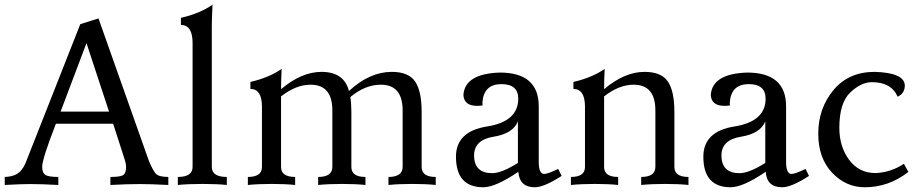

<svg xmlns="http://www.w3.org/2000/svg" viewBox="-30 -789 3919 819"><path d="M688 0Q611.3 -3.9 567.4 -3.9Q512.7 -3.9 440.9 0V-34.2Q483.4 -34.2 495.6 -42.2Q507.8 -50.3 507.8 -77.1Q507.8 -91.8 500.5 -112.8L452.6 -261.2H208.5Q149.9 -111.3 149.9 -77.1Q149.9 -53.2 162.4 -43.7Q174.8 -34.2 218.8 -34.2V0Q148.9 -3.9 99.1 -3.9Q59.1 -3.9 -9.8 0V-34.2Q23.9 -35.2 43.9 -47.9Q64 -60.5 78.1 -91.3L312.5 -686L390.1 -710.4L605.5 -101.6Q622.1 -62.5 634.5 -48.3Q647 -34.2 688 -34.2ZM435.1 -313 338.9 -605 228.5 -313Z M937.5 0Q896 -4.4 834 -4.4Q771.5 -4.4 728.5 0V-34.2Q791.5 -34.2 791.5 -77.1V-606.9Q791 -682.6 741.7 -682.6V-712.9Q822.8 -731.4 876.5 -769Q873.5 -710 873.5 -678.2V-77.1Q873.5 -34.2 937.5 -34.2Z M1828.6 0Q1788.1 -4.4 1729 -4.4Q1669.9 -4.4 1627 0V-34.2Q1687 -34.2 1687.5 -76.7V-317.9Q1687.5 -427.7 1594.7 -427.7Q1527.3 -427.7 1464.4 -375Q1468.8 -347.2 1468.8 -311.5V-76.7Q1468.8 -34.2 1528.8 -34.2V0Q1488.3 -4.4 1429.2 -4.4Q1370.1 -4.4 1327.1 0V-34.2Q1387.2 -34.2 1387.7 -76.7V-317.9Q1387.7 -427.7 1294.9 -427.7Q1232.4 -427.7 1168.9 -377.9V-76.7Q1168.9 -34.2 1229 -34.2V0Q1188.5 -4.4 1129.4 -4.4Q1070.3 -4.4 1027.3 0V-34.2Q1087.4 -34.2 1087.4 -76.7V-334.5Q1086.9 -409.7 1038.1 -409.7V-439.5Q1118.2 -458 1171.4 -495.1Q1168.9 -448.7 1168.9 -408.7Q1256.3 -482.4 1341.3 -482.4Q1437.5 -482.4 1458.5 -400.9Q1546.9 -482.4 1641.1 -482.4Q1712.4 -482.4 1740.5 -441.7Q1768.6 -400.9 1768.6 -311.5V-76.7Q1768.6 -34.2 1828.6 -34.2Z M2069.8 -50.3Q2108.9 -50.3 2179.2 -93.8V-271.5Q2158.7 -219.2 2075.4 -205.8Q1992.2 -192.4 1992.2 -125.5Q1992.7 -50.3 2069.8 -50.3ZM2251.5 9.8Q2185.5 9.8 2181.2 -56.2Q2083.5 9.8 2031.7 9.8Q1915 9.8 1915 -120.6Q1915 -228.5 2047.6 -249.5Q2180.2 -270.5 2180.7 -367.7Q2180.7 -430.2 2108.9 -430.2Q2033.7 -430.2 2027.8 -352.5Q2027.8 -343.3 2028.8 -339.4Q2016.1 -337.4 2006.3 -337.4Q1948.2 -337.4 1946.8 -384.8Q1953.6 -474.6 2102.1 -479.5Q2268.1 -479.5 2268.1 -335.4V-98.6Q2268.1 -46.9 2291.5 -46.9Q2307.1 -47.4 2351.1 -68.4L2365.7 -38.6Q2290.5 9.8 2251.5 9.8Z M2906.7 0Q2866.2 -4.4 2807.1 -4.4Q2748 -4.4 2705.1 0V-34.2Q2765.1 -34.2 2765.6 -76.7V-317.9Q2765.6 -427.7 2672.9 -427.7Q2610.4 -427.7 2546.9 -377.9V-76.7Q2546.9 -34.2 2606.9 -34.2V0Q2566.4 -4.4 2507.3 -4.4Q2448.2 -4.4 2405.3 0V-34.2Q2465.3 -34.2 2465.3 -76.7V-334.5Q2464.8 -409.7 2416 -409.7V-439.5Q2496.1 -458 2549.3 -495.1Q2546.9 -448.7 2546.9 -408.7Q2634.3 -482.4 2719.2 -482.4Q2790.5 -482.4 2818.6 -441.7Q2846.7 -400.9 2846.7 -311.5V-76.7Q2846.7 -34.2 2906.7 -34.2Z M3125 -50.3Q3164.1 -50.3 3234.4 -93.8V-271.5Q3213.9 -219.2 3130.6 -205.8Q3047.4 -192.4 3047.4 -125.5Q3047.9 -50.3 3125 -50.3ZM3306.6 9.8Q3240.7 9.8 3236.3 -56.2Q3138.7 9.8 3086.9 9.8Q2970.2 9.8 2970.2 -120.6Q2970.2 -228.5 3102.8 -249.5Q3235.4 -270.5 3235.8 -367.7Q3235.8 -430.2 3164.1 -430.2Q3088.9 -430.2 3083 -352.5Q3083 -343.3 3084 -339.4Q3071.3 -337.4 3061.5 -337.4Q3003.4 -337.4 3002 -384.8Q3008.8 -474.6 3157.2 -479.5Q3323.2 -479.5 3323.2 -335.4V-98.6Q3323.2 -46.9 3346.7 -46.9Q3362.3 -47.4 3406.2 -68.4L3420.9 -38.6Q3345.7 9.8 3306.6 9.8Z M3658.7 9.8Q3578.1 9.8 3519.3 -52.5Q3460.4 -114.7 3460.4 -219.2Q3460.4 -326.2 3524.9 -404.3Q3589.4 -482.4 3700.7 -482.4Q3826.7 -479 3829.6 -425.3Q3829.6 -390.1 3798.8 -376.5Q3772.5 -438.5 3689 -438.5Q3643.1 -438.5 3596.7 -394.3Q3550.3 -350.1 3550.3 -243.7Q3550.3 -163.1 3592.3 -106.9Q3634.3 -50.8 3704.6 -50.8Q3769.5 -53.2 3825.7 -90.3L3844.7 -55.7Q3761.2 9.8 3658.7 9.8Z"/></svg>

Font: Almanac
Style: Regular
Weight: 400
Designer: Eden's Almanac
Version: Version 3.501;March 28, 2021;FontCreator 13.0.0.2683 64-bit